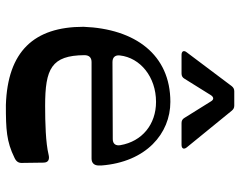

<svg xmlns="http://www.w3.org/2000/svg" viewBox="-104 -720 837 670"><g transform="rotate(90 315.0 -384.5)"><path d="M171 -599H236C244 -599 250 -602 254 -609L312 -702C319 -712 327 -712 333 -702L391 -609C395 -602 401 -599 409 -599H485C498 -599 502 -607 494 -617L366 -774C361 -780 356 -783 348 -783H298C290 -783 285 -780 280 -774L162 -617C154 -607 158 -599 171 -599ZM346 14C431 14 473 12 530 -16C543 -22 549 -30 548 -44L547 -117C547 -135 535 -139 519 -135C478 -125 408 -123 349 -123C219 -123 173 -145 172 -260C172 -276 180 -285 196 -285H533C548 -285 557 -294 557 -310V-319C545 -476 445 -560 335 -560C170 -560 80 -437 73 -257C73 -84 159 8 346 14ZM196 -358C179 -358 171 -368 173 -384C181 -455 248 -510 335 -510C414 -510 473 -461 486 -386C489 -370 482 -359 465 -359Z"/></g></svg>

Font: OpenDyslexic3
Style: Regular
Weight: 400
Designer: Abelardo Gonzalez
Version: Version 3.001;PS 003.001;hotconv 1.0.88;makeotf.lib2.5.64775